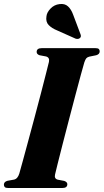

<svg xmlns="http://www.w3.org/2000/svg" viewBox="-24 -941 520 961"><path d="M251.5 -67.5Q246.5 -46 266 -41.5L297.5 -35.5Q313 -30 313 -19Q313 0 288 0H17Q4.5 0 0 -4.5Q-4.5 -9 -4.5 -16.5Q-4.5 -31 13 -36L46 -42Q64.5 -46 72.5 -72Q77.5 -89 89.2 -132Q101 -175 116.5 -232.5Q132 -290 148.8 -352.5Q165.5 -415 180.5 -472.5Q195.5 -530 206.2 -572.5Q217 -615 221 -631.5Q225.5 -653.5 206 -658.5L174 -664.5Q159.5 -669.5 159.5 -681Q159.5 -700 185 -700H454Q466.5 -700 470.8 -695.5Q475 -691 475 -684Q475 -669.5 457.5 -664.5L423 -657.5Q413 -655 408 -649.2Q403 -643.5 398 -628.5Q393 -612 381 -567.8Q369 -523.5 353.2 -464Q337.5 -404.5 320.8 -340.5Q304 -276.5 289.2 -218.5Q274.5 -160.5 264.2 -119.8Q254 -79 251.5 -67.5ZM342.5 -866.5 379 -769.5Q381 -764.5 380.8 -759.5Q380.5 -754.5 376 -750.5Q371.5 -746.5 365.2 -746.2Q359 -746 354.5 -747.5L261.5 -789Q235.5 -799.5 219.8 -815.5Q204 -831.5 208.5 -859.5Q210.5 -879 229 -898.2Q247.5 -917.5 274 -920.5Q300 -924 316.2 -909.2Q332.5 -894.5 342.5 -866.5Z"/></svg>

Font: Fraunces 72pt
Style: Bold Italic
Weight: 700
Italic angle: -16°
Version: Version 1.000;[b76b70a41]